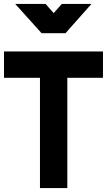

<svg xmlns="http://www.w3.org/2000/svg" viewBox="-30 -950 540 970"><path d="M-9.8 -557.1V-689.9H490.2V-557.1H310.1V0H171.9V-557.1ZM432.1 -930.2 300.8 -782.2H180.2L46.9 -930.2H200.2L241.2 -883.8L282.2 -930.2Z"/></svg>

Font: TitilliumText25L
Style: 999 wt
Weight: 900
Designer: Accademia di Belle Arti di Urbino and others
Foundry: Accademia di Belle Arti di Urbino and others.
Version: Version 25.000